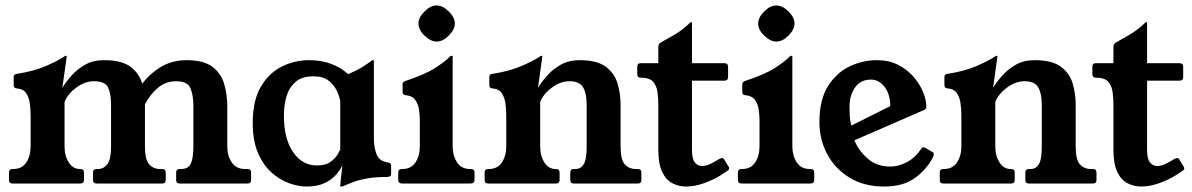

<svg xmlns="http://www.w3.org/2000/svg" viewBox="-20 -671 4359 702"><path d="M885 -53Q898 -53 898 -40V-13Q898 0 885 0H637Q624 0 624 -13V-40Q624 -53 637 -53H642Q669 -53 678 -73.5Q687 -94 687 -136V-287Q687 -322 676.5 -348Q666 -374 624 -374Q586 -374 557.5 -350Q529 -326 510 -290V-136Q510 -87 525.5 -70Q541 -53 566 -53H573Q586 -53 586 -40V-13Q586 0 573 0H334Q320 0 320 -13V-40Q320 -53 334 -53H340Q358 -53 372 -70Q386 -87 386 -136V-287Q386 -329 375 -351.5Q364 -374 323 -374Q290 -374 258.5 -350.5Q227 -327 216 -298V-136Q216 -101 231.5 -77Q247 -53 272 -53H274Q287 -53 287 -40V-13Q287 0 274 0H26Q13 0 13 -13V-40Q13 -53 26 -53H28Q60 -53 76 -77Q92 -101 92 -136V-247Q92 -271 89 -293Q86 -315 75.5 -330.5Q65 -346 40 -348Q30 -349 30 -360V-390Q30 -400 42 -401Q106 -411 151 -431Q196 -451 214 -464Q219 -467 221 -467H222Q224 -467 224 -466.5Q224 -466 224 -466Q224 -464 223 -458L208 -350Q220 -370 240.5 -393.5Q261 -417 290.5 -434Q320 -451 360 -451Q425 -451 457 -427Q489 -403 500 -365Q529 -403 569.5 -427Q610 -451 662 -451Q725 -451 757 -426.5Q789 -402 800 -363Q811 -324 811 -282V-136Q811 -101 827.5 -77Q844 -53 876 -53Z M1347 -163Q1347 -132 1357 -106.5Q1367 -81 1399 -77Q1410 -76 1410 -65V-36Q1410 -24 1396 -24Q1353 -24 1324.5 -19Q1296 -14 1275 -6.5Q1254 1 1234 10Q1233 11 1228 11H1226Q1224 11 1224 8Q1224 3 1226.5 -19Q1229 -41 1232 -67Q1225 -51 1209 -32.5Q1193 -14 1166.5 -1.5Q1140 11 1100 11Q1070 11 1036 -1.5Q1002 -14 972 -41Q942 -68 923 -112.5Q904 -157 904 -221Q904 -303 933.5 -353.5Q963 -404 1010 -427.5Q1057 -451 1110 -451Q1196 -451 1253 -400Q1276 -410 1292 -418.5Q1308 -427 1320 -436Q1325 -439 1329.5 -442.5Q1334 -446 1340 -450Q1342 -451 1343 -451Q1344 -451 1344 -451H1345Q1347 -451 1347 -449ZM1224 -301Q1221 -319 1211 -340Q1201 -361 1181 -376.5Q1161 -392 1126 -392Q1084 -392 1060.5 -371.5Q1037 -351 1027.5 -318.5Q1018 -286 1018 -249Q1018 -164 1051.5 -115Q1085 -66 1139 -66Q1171 -66 1189 -79.5Q1207 -93 1215 -107.5Q1223 -122 1224 -124Z M1702 -53Q1715 -53 1715 -40V-13Q1715 0 1700 0H1451Q1436 0 1436 -13V-40Q1436 -53 1449 -53H1451Q1483 -53 1499 -77Q1515 -101 1515 -136V-230Q1515 -250 1512 -270.5Q1509 -291 1498 -306Q1487 -321 1463 -323Q1452 -324 1452 -334V-364Q1452 -372 1465 -376Q1535 -399 1572 -423Q1609 -447 1627 -466Q1628 -466 1629 -466.5Q1630 -467 1631 -467H1633Q1634 -467 1634.5 -466.5Q1635 -466 1635 -466V-137Q1635 -102 1651 -77.5Q1667 -53 1699 -53ZM1576 -651Q1599 -651 1621 -629Q1643 -607 1643 -585Q1643 -563 1621 -541Q1599 -519 1576 -519Q1555 -519 1532 -541Q1510 -562 1510 -585Q1510 -607 1532 -629Q1554 -651 1576 -651Z M2249 -287V-136Q2249 -87 2264.5 -70Q2280 -53 2305 -53H2312Q2325 -53 2325 -40V-13Q2325 0 2312 0H2078Q2065 0 2065 -13V-40Q2065 -53 2078 -53H2084Q2103 -53 2114 -70Q2125 -87 2125 -136V-287Q2125 -329 2112 -351.5Q2099 -374 2062 -374Q2029 -374 1997.5 -350.5Q1966 -327 1955 -298V-136Q1955 -101 1970.5 -77Q1986 -53 2011 -53H2013Q2026 -53 2026 -40V-13Q2026 0 2013 0H1765Q1752 0 1752 -13V-40Q1752 -53 1765 -53H1767Q1799 -53 1815 -77Q1831 -101 1831 -136V-247Q1831 -271 1828 -293Q1825 -315 1814.5 -330.5Q1804 -346 1779 -348Q1769 -349 1769 -360V-390Q1769 -400 1781 -401Q1845 -411 1890 -431Q1935 -451 1953 -464Q1958 -467 1960 -467H1961Q1963 -467 1963 -466.5Q1963 -466 1963 -466Q1963 -464 1962 -458L1947 -350Q1959 -370 1979.5 -393.5Q2000 -417 2029.5 -434Q2059 -451 2099 -451Q2163 -451 2195 -427Q2227 -403 2238 -365.5Q2249 -328 2249 -287Z M2643 -63Q2646 -60 2646 -55Q2646 -50 2639 -46L2613 -29Q2589 -14 2555 -1.5Q2521 11 2488 11Q2462 11 2438.5 -1Q2415 -13 2401 -42.5Q2387 -72 2387 -124V-287Q2387 -311 2384 -334Q2381 -357 2368 -372Q2355 -387 2323 -387Q2310 -387 2310 -400V-427Q2310 -440 2323 -440H2387V-499Q2387 -510 2395 -515Q2415 -526 2446.5 -544.5Q2478 -563 2503 -588Q2504 -590 2507 -590H2509Q2510 -590 2510 -587V-440H2628Q2642 -440 2642 -427V-389Q2642 -376 2628 -376H2510V-124Q2510 -90 2520.5 -77Q2531 -64 2547 -64Q2562 -64 2579 -72.5Q2596 -81 2610 -90Q2616 -93 2620 -93Q2626 -93 2629 -86Z M2944 -53Q2957 -53 2957 -40V-13Q2957 0 2942 0H2693Q2678 0 2678 -13V-40Q2678 -53 2691 -53H2693Q2725 -53 2741 -77Q2757 -101 2757 -136V-230Q2757 -250 2754 -270.5Q2751 -291 2740 -306Q2729 -321 2705 -323Q2694 -324 2694 -334V-364Q2694 -372 2707 -376Q2777 -399 2814 -423Q2851 -447 2869 -466Q2870 -466 2871 -466.5Q2872 -467 2873 -467H2875Q2876 -467 2876.5 -466.5Q2877 -466 2877 -466V-137Q2877 -102 2893 -77.5Q2909 -53 2941 -53ZM2818 -651Q2841 -651 2863 -629Q2885 -607 2885 -585Q2885 -563 2863 -541Q2841 -519 2818 -519Q2797 -519 2774 -541Q2752 -562 2752 -585Q2752 -607 2774 -629Q2796 -651 2818 -651Z M3104 -158Q3119 -121 3152 -91.5Q3185 -62 3236 -62Q3265 -62 3295.5 -78Q3326 -94 3349 -128Q3351 -132 3356 -132Q3360 -132 3365 -129.5Q3370 -127 3391 -114Q3394 -113 3394 -107Q3394 -100 3389 -92Q3364 -47 3322 -18Q3280 11 3212 11Q3139 11 3086 -21.5Q3033 -54 3004.5 -107.5Q2976 -161 2976 -224Q2976 -306 3007 -355.5Q3038 -405 3086 -428Q3134 -451 3186 -451Q3230 -451 3263.5 -434Q3297 -417 3320 -390.5Q3343 -364 3355 -334.5Q3367 -305 3367 -280Q3367 -273 3359 -269ZM3235 -283Q3235 -326 3214.5 -353Q3194 -380 3164 -380Q3127 -380 3106.5 -351.5Q3086 -323 3086 -280Q3086 -267 3087 -247.5Q3088 -228 3093 -212Z M3913 -287V-136Q3913 -87 3928.5 -70Q3944 -53 3969 -53H3976Q3989 -53 3989 -40V-13Q3989 0 3976 0H3742Q3729 0 3729 -13V-40Q3729 -53 3742 -53H3748Q3767 -53 3778 -70Q3789 -87 3789 -136V-287Q3789 -329 3776 -351.5Q3763 -374 3726 -374Q3693 -374 3661.5 -350.5Q3630 -327 3619 -298V-136Q3619 -101 3634.5 -77Q3650 -53 3675 -53H3677Q3690 -53 3690 -40V-13Q3690 0 3677 0H3429Q3416 0 3416 -13V-40Q3416 -53 3429 -53H3431Q3463 -53 3479 -77Q3495 -101 3495 -136V-247Q3495 -271 3492 -293Q3489 -315 3478.5 -330.5Q3468 -346 3443 -348Q3433 -349 3433 -360V-390Q3433 -400 3445 -401Q3509 -411 3554 -431Q3599 -451 3617 -464Q3622 -467 3624 -467H3625Q3627 -467 3627 -466.5Q3627 -466 3627 -466Q3627 -464 3626 -458L3611 -350Q3623 -370 3643.5 -393.5Q3664 -417 3693.5 -434Q3723 -451 3763 -451Q3827 -451 3859 -427Q3891 -403 3902 -365.5Q3913 -328 3913 -287Z M4307 -63Q4310 -60 4310 -55Q4310 -50 4303 -46L4277 -29Q4253 -14 4219 -1.5Q4185 11 4152 11Q4126 11 4102.5 -1Q4079 -13 4065 -42.5Q4051 -72 4051 -124V-287Q4051 -311 4048 -334Q4045 -357 4032 -372Q4019 -387 3987 -387Q3974 -387 3974 -400V-427Q3974 -440 3987 -440H4051V-499Q4051 -510 4059 -515Q4079 -526 4110.5 -544.5Q4142 -563 4167 -588Q4168 -590 4171 -590H4173Q4174 -590 4174 -587V-440H4292Q4306 -440 4306 -427V-389Q4306 -376 4292 -376H4174V-124Q4174 -90 4184.5 -77Q4195 -64 4211 -64Q4226 -64 4243 -72.5Q4260 -81 4274 -90Q4280 -93 4284 -93Q4290 -93 4293 -86Z"/></svg>

Font: Young Serif
Style: Regular
Weight: 400
Designer: Bastien Sozeau
Foundry: NBR — Bastien Sozeau
Version: Version 3.004; ttfautohint (v1.8.4.7-5d5b);gftools[0.9.33]